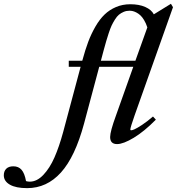

<svg xmlns="http://www.w3.org/2000/svg" viewBox="-294 -748 933 1013"><path d="M-150.9 244.6Q-210 244.6 -241.9 226.3Q-273.9 208 -273.9 176.8Q-273.9 155.3 -261 142.3Q-248 129.4 -223.6 129.4Q-196.3 129.4 -180.2 147.9Q-164.1 166.5 -156.7 207.5Q-147 210.4 -136.7 210.4Q-99.1 210.4 -65.2 174.6Q-31.2 138.7 -6.6 82.5Q18.1 26.4 39.1 -50.8L131.3 -395.5H68.8V-427.7H140.1L141.1 -431.2Q155.8 -485.4 171.6 -527.6Q187.5 -569.8 209.7 -608.2Q231.9 -646.5 257.8 -671.4Q283.7 -696.3 318.1 -710.9Q352.5 -725.6 393.6 -725.6Q439.9 -725.6 472.4 -711.2Q504.9 -696.8 517.6 -672.4L607.9 -728L618.7 -710L415.5 -137.2Q393.6 -74.7 393.6 -64.5Q393.6 -60.5 397.9 -60.5Q403.8 -60.5 416.5 -66.2Q429.2 -71.8 455.6 -89.1Q481.9 -106.4 513.2 -133.3L528.3 -116.7Q467.3 -54.7 411.9 -21.2Q356.4 12.2 323.7 12.2Q287.1 12.2 287.1 -24.9Q287.1 -54.2 317.4 -137.2L409.2 -395.5H229.5L149.4 -95.7Q102.1 79.6 27.6 162.1Q-46.9 244.6 -150.9 244.6ZM253.4 -484.4 238.3 -427.7H420.4L483.4 -603.5Q476.1 -625.5 466.1 -642.1Q456.1 -658.7 446 -667.7Q436 -676.8 424.8 -682.4Q413.6 -688 405.3 -689.7Q397 -691.4 388.7 -691.4Q372.6 -691.4 358.4 -685.3Q344.2 -679.2 333.5 -670.4Q322.8 -661.6 312.3 -644.8Q301.8 -627.9 294.9 -613.3Q288.1 -598.6 279.8 -573.7Q271.5 -548.8 266.6 -531.5Q261.7 -514.2 253.4 -484.4Z"/></svg>

Font: Elstob SemiBold
Style: Italic
Weight: 600
Italic angle: -20°
Designer: Peter S. Baker
Version: Version 1.015